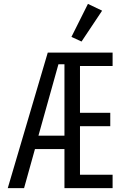

<svg xmlns="http://www.w3.org/2000/svg" viewBox="-20 -969 640 989"><path d="M312 -201H160L104 0H20L226 -698H560V-629H392V-388H548V-319H392V-69H560V0H312ZM281 -638 178 -270H312V-638ZM400 -755 348 -779 433 -949 506 -914Z"/></svg>

Font: IBM Plex Mono
Style: Regular
Weight: 400
Monospace: yes
Designer: Mike Abbink, Paul van der Laan, Pieter van Rosmalen
Foundry: Bold Monday
Version: Version 2.3